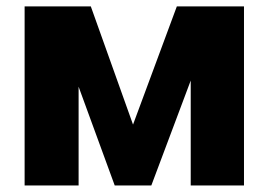

<svg xmlns="http://www.w3.org/2000/svg" viewBox="-20 -565 814 585"><path d="M55 0V-545.5H256.7L385.3 -185.4L518.8 -545.5H723.4V0H561.1V-319.6L441.1 0H329.5L219.5 -300.8V0Z"/></svg>

Font: Inter P Extra Bold
Style: Regular
Weight: 800
Designer: Rasmus Andersson
Foundry: rsms
Version: Version 3.018;git-588b23468